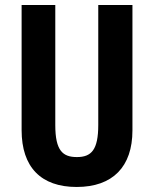

<svg xmlns="http://www.w3.org/2000/svg" viewBox="-20 -734 611 764"><path d="M507 -215V-714H371V-237C371 -138 344 -109 286 -109C230 -109 200 -134 200 -236V-714H66V-216C66 -69 143 10 285 10C429 10 507 -71 507 -215Z"/></svg>

Font: Noto Sans Gurmukhi UI ExtraCondensed
Style: Bold
Weight: 700
Width: 2
Designer: Jelle Bosma - Monotype Design Team
Foundry: Monotype Imaging Inc.
Version: Version 2.004